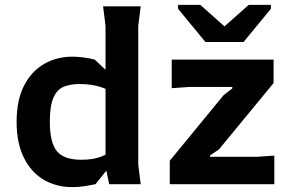

<svg xmlns="http://www.w3.org/2000/svg" viewBox="-20 -754 1187 786"><path d="M276 12Q210 12 158.5 -18.5Q107 -49 77.5 -109Q48 -169 48 -255Q48 -344 78.5 -403.5Q109 -463 161 -492.5Q213 -522 276 -522Q294 -522 317 -519.5Q340 -517 368 -510L498 -387V-328Q483 -347 457.5 -365.5Q432 -384 394.5 -397Q357 -410 305 -410Q267 -410 240 -398.5Q213 -387 198.5 -353.5Q184 -320 184 -255Q184 -170 213 -135Q242 -100 312 -100Q359 -100 390.5 -111.5Q422 -123 442.5 -139.5Q463 -156 475 -169V-130L371 0Q352 4 327 8Q302 12 276 12ZM427 0 412 -72V-648L402 -728H556L546 -648V-80L556 0ZM675 0V-96L895 -364L931 -392V-398H755L683 -393V-510H1100V-414L876 -142L840 -118V-112H1031L1103 -117V0ZM821 -582 709 -718V-734H800L899 -646L998 -734H1089V-718L977 -582Z"/></svg>

Font: AR One Sans
Style: Bold
Weight: 700
Designer: Niteesh Yadav
Foundry: Niteesh Yadav
Version: Version 1.001;gftools[0.9.33]